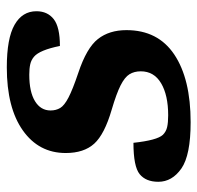

<svg xmlns="http://www.w3.org/2000/svg" viewBox="-28 -540 580 564"><g transform="rotate(-90 262.0 -258.0)"><path d="M124.5 -156Q132 -86.5 148 -69.5Q157.5 -60 170.8 -57Q184 -54 205.5 -54Q264.5 -54 299.5 -74.8Q334.5 -95.5 334.5 -134.5Q334.5 -153.5 326 -167.5Q317.5 -181.5 293.2 -193.8Q269 -206 221.5 -220Q149.5 -241 122 -271.2Q94.5 -301.5 94.5 -355Q94.5 -434 161 -481Q227.5 -528 346 -528Q431.5 -528 471.2 -505.2Q511 -482.5 511 -441Q511 -408.5 487.8 -390.2Q464.5 -372 409 -372Q397 -431.5 377.5 -448Q367.5 -456.5 355 -459.2Q342.5 -462 324.5 -462Q274 -462 246.8 -445.2Q219.5 -428.5 219.5 -399.5Q219.5 -383.5 226.8 -371.2Q234 -359 257.5 -346.8Q281 -334.5 330 -318Q403.5 -293.5 429.5 -260.2Q455.5 -227 455.5 -176.5Q455.5 -84 383.8 -36Q312 12 185 12Q88 12 49 -15.2Q10 -42.5 10 -83Q10 -119.5 32.5 -137.8Q55 -156 124.5 -156Z"/></g></svg>

Font: Newsreader Caption SemiBold
Style: Italic
Weight: 600
Italic angle: -17°
Designer: Hugues Gentile
Foundry: Production Type
Version: Version 1.001